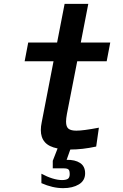

<svg xmlns="http://www.w3.org/2000/svg" viewBox="-20 -771 640 997"><path d="M195 180V131Q224.5 147 252 155.5Q279.5 164 302 164Q322 164 332 157.8Q342 151.5 342 133Q342 119.5 338.8 113.2Q335.5 107 328.2 105Q321 103 306 103H254V64L279 0H279.5Q233.5 -9 212.8 -33Q192 -57 192 -95.5Q192 -114.5 196.5 -135.5L258 -453H108L126.5 -550H276.5L315.5 -751H438.5L399.5 -550H552.5L534 -453H381L327.5 -179.5Q323 -155.5 323 -139.5Q323 -112.5 335.8 -102.5Q348.5 -92.5 376.5 -92.5Q412.5 -92.5 493.5 -108L479.5 -10Q407.5 5.5 345 5.5L326 59Q369.5 58 395.8 75.2Q422 92.5 422 129Q422 167 389.5 186.5Q357 206 308 206Q253.5 206 195 180Z"/></svg>

Font: JuliaMono BoldItalic
Style: Regular
Weight: 700
Italic angle: -9°
Monospace: yes
Designer: cormullion
Foundry: corm
Version: Version 0.049; ttfautohint (v1.8.4)